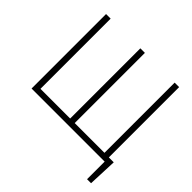

<svg xmlns="http://www.w3.org/2000/svg" viewBox="-215 -941 1326 1326"><g transform="rotate(45 448.0 -278.5)"><path d="M858.9 -41 850.1 171.9H811V0H746.6V-41ZM97.2 -727.5H142.1V-42H432.1V-727.5H476.6V-42H767.1V-727.5H811V0H97.2Z"/></g></svg>

Font: Inter Tight ExtraLight
Style: Regular
Weight: 250
Designer: Rasmus Andersson
Foundry: rsms
Version: Version 3.004